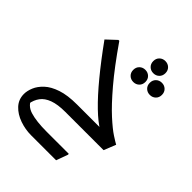

<svg xmlns="http://www.w3.org/2000/svg" viewBox="-254 -811 1207 1207"><g transform="rotate(45 350.0 -207.5)"><path d="M284 0Q217 0 175 15.5Q133 31 112 59.5Q91 88 85 126L73 84Q87 137 142 154Q197 171 288 171H486V179L458 256H236Q184 256 134 238.5Q84 221 52 187Q20 153 20 104Q20 76 33.5 43.5Q47 11 78.5 -18.5Q110 -48 165 -66.5Q220 -85 304 -85H548L522 -73Q476 -99 416.5 -156.5Q357 -214 286.5 -299.5Q216 -385 136 -496L200 -556H208Q305 -416 381.5 -326Q458 -236 514 -185Q570 -134 605.5 -111Q641 -88 656 -80L624 0ZM503 -563Q480 -563 464.5 -578Q449 -593 449 -617Q449 -641 464.5 -656Q480 -671 503 -671Q526 -671 541.5 -656Q557 -641 557 -617Q557 -593 541.5 -578Q526 -563 503 -563ZM584 -451Q561 -451 545.5 -466Q530 -481 530 -505Q530 -529 545.5 -544Q561 -559 584 -559Q607 -559 622.5 -544Q638 -529 638 -505Q638 -481 622.5 -466Q607 -451 584 -451ZM453 -435Q430 -435 414.5 -450Q399 -465 399 -489Q399 -513 414.5 -528Q430 -543 453 -543Q476 -543 491.5 -528Q507 -513 507 -489Q507 -465 491.5 -450Q476 -435 453 -435Z"/></g></svg>

Font: Kufam
Style: Italic
Weight: 400
Italic angle: -11°
Designer: Artur Schmal
Foundry: Original Type
Version: Version 1.301; ttfautohint (v1.8.3)